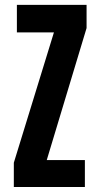

<svg xmlns="http://www.w3.org/2000/svg" viewBox="-20 -752 397 772"><path d="M35.6 0V-97.7L196.8 -621.6H47.9V-732.4H328.1V-639.2L168 -108.4H321.3V0Z"/></svg>

Font: Antonio
Style: Bold
Weight: 700
Designer: Vernon Adams
Foundry: Vernon Adams
Version: Version 1.002